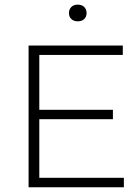

<svg xmlns="http://www.w3.org/2000/svg" viewBox="-20 -786 585 806"><path d="M100 0V-595H495.5V-555.5H145V-39.5H500V0ZM127.5 -285.5V-325H454V-285.5ZM306.5 -696.5Q289.5 -696.5 279.5 -706Q269.5 -715.5 269.5 -731Q269.5 -747 279.5 -756.8Q289.5 -766.5 306.5 -766.5Q323.5 -766.5 333.5 -756.8Q343.5 -747 343.5 -731Q343.5 -715.5 333.5 -706Q323.5 -696.5 306.5 -696.5Z"/></svg>

Font: Encode Sans SC SemiExpanded ExtraLight
Style: Regular
Weight: 250
Width: 6
Designer: Multiple Designers
Foundry: Impallari Type
Version: Version 3.002